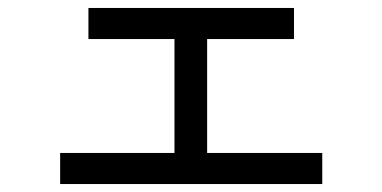

<svg xmlns="http://www.w3.org/2000/svg" viewBox="-20 -421 960 482"><path d="M789 -37V41H131V-37H418V-323H202V-401H718V-323H500V-37Z"/></svg>

Font: LINE Seed Sans KR Regular
Style: Regular
Weight: 400
Designer: LINE VX Design & Sandoll Inc & Dalton Maag Ltd
Foundry: Sandoll Inc.
Version: Version 1.000